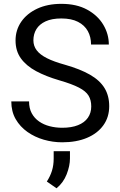

<svg xmlns="http://www.w3.org/2000/svg" viewBox="-20 -741 634 1013"><path d="M461.4 -179.7Q461.4 -212.9 447.3 -236.3Q433.1 -259.8 396.5 -278.8Q359.9 -297.9 292.5 -317.4Q222.2 -337.9 170.4 -365.7Q118.7 -393.6 90.3 -432.9Q62 -472.2 62 -527.3Q62 -582.5 92 -626.2Q122.1 -669.9 176.5 -695.3Q231 -720.7 303.7 -720.7Q383.8 -720.7 439.7 -690.2Q495.6 -659.7 524.9 -610.6Q554.2 -561.5 554.2 -505.9H460.4Q460.4 -545.9 443.4 -576.9Q426.3 -607.9 391.6 -625.7Q356.9 -643.6 303.7 -643.6Q253.4 -643.6 220.7 -628.4Q188 -613.3 172.1 -587.4Q156.2 -561.5 156.2 -528.3Q156.2 -498.5 173.6 -475.6Q190.9 -452.6 227.5 -434.1Q264.2 -415.5 322.8 -399.4Q403.3 -376.5 455.1 -346.7Q506.8 -316.9 531.5 -276.4Q556.2 -235.8 556.2 -180.7Q556.2 -123 525.4 -80.1Q494.6 -37.1 439 -13.7Q383.3 9.8 308.1 9.8Q258.8 9.8 211.2 -3.9Q163.6 -17.6 124.8 -44.9Q85.9 -72.3 62.7 -112.5Q39.6 -152.8 39.6 -206.1H133.3Q133.3 -169.4 147.5 -143.3Q161.6 -117.2 186.3 -100.1Q210.9 -83 242.4 -75Q273.9 -66.9 308.1 -66.9Q357.4 -66.9 391.6 -80.6Q425.8 -94.2 443.6 -119.6Q461.4 -145 461.4 -179.7ZM349.1 56.6V95.2Q349.1 133.8 331.8 178.2Q314.5 222.7 278.3 252.4L227.1 216.8Q245.1 189 254.2 159.7Q263.2 130.4 263.2 96.2V56.6Z"/></svg>

Font: Vazirmatn
Style: Regular
Weight: 400
Designer: Saber Rastikerdar
Foundry: Saber Rastikerdar
Version: Version 33.003;September 2, 2022;FontCreator 14.0.0.2862 64-